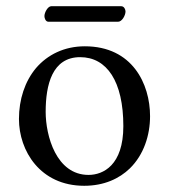

<svg xmlns="http://www.w3.org/2000/svg" viewBox="-20 -588 544 618"><path d="M41 -205C41 -103 109 10 251 10C315 10 364 -13 398 -46C443 -90 463 -153 463 -214C463 -318 406 -439 253 -439C187 -439 133 -412 96 -369C60 -326 41 -268 41 -205ZM238 -404C324 -404 377 -326 377 -182C377 -56 312 -25 265 -25C161 -25 127 -151 127 -228C127 -315 148 -404 238 -404ZM360 -518C373 -518 384 -539 384 -551C384 -557 380 -568 370 -568H145C134 -568 123 -548 123 -536C123 -529 127 -518 136 -518Z"/></svg>

Font: Libertinus Serif
Style: Regular
Weight: 400
Designer: Philipp H. Poll, Khaled Hosny
Foundry: Caleb Maclennan
Version: Version 7.050;RELEASE